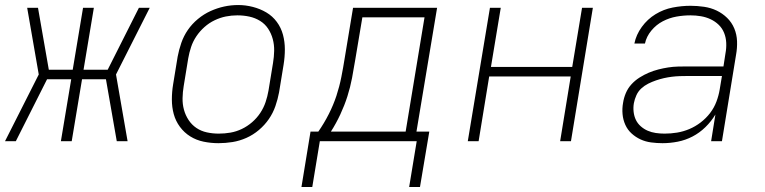

<svg xmlns="http://www.w3.org/2000/svg" viewBox="-20 -561 3040 763"><path d="M0 0 134 -265 88 -530H131L174 -284H269L310 -530H353L312 -284H408L532 -530H575L441 -265L487 0H444L401 -246H306L265 0H222L263 -246H167L43 0Z M848 8Q818 8 789 2Q760 -4 736 -19Q712 -34 695 -57Q678 -80 670.5 -107.5Q663 -135 663 -165.5Q663 -196 668 -226L686 -336Q691 -363 700.5 -390.5Q710 -418 726.5 -442Q743 -466 766.5 -485.5Q790 -505 816.5 -517Q843 -529 870.5 -535Q898 -541 927 -541Q956 -541 985 -533.5Q1014 -526 1038.5 -511.5Q1063 -497 1080 -474Q1097 -451 1104.5 -423Q1112 -395 1112 -365Q1112 -335 1107 -304L1089 -194Q1084 -167 1074.5 -139.5Q1065 -112 1048.5 -88Q1032 -64 1009 -44.5Q986 -25 959 -13Q932 -1 904 3.5Q876 8 848 8ZM849 -30Q849 -30 849 -30Q849 -30 849 -30Q873 -30 896 -34Q919 -38 941 -48.5Q963 -59 982 -75.5Q1001 -92 1014.5 -112.5Q1028 -133 1035.5 -155.5Q1043 -178 1047 -201L1065 -311Q1069 -335 1069.5 -359Q1070 -383 1064 -405.5Q1058 -428 1045.5 -447Q1033 -466 1013.5 -478Q994 -490 971 -495Q948 -500 923 -500Q900 -500 877.5 -495.5Q855 -491 833 -480.5Q811 -470 792.5 -453.5Q774 -437 760.5 -417Q747 -397 739.5 -374.5Q732 -352 728 -329L710 -219Q706 -195 705.5 -171Q705 -147 711 -125Q717 -103 729.5 -84Q742 -65 760.5 -52.5Q779 -40 802 -35Q825 -30 849 -30Z M1178 182 1214 -38H1245Q1268 -71 1286.5 -107.5Q1305 -144 1317 -180.5Q1329 -217 1336.5 -255Q1344 -293 1350 -331L1383 -530H1717L1635 -38H1686L1649 182H1606L1636 0H1251L1221 182ZM1592 -38 1667 -492H1420L1392 -325Q1386 -288 1379 -251Q1372 -214 1360.5 -178Q1349 -142 1332.5 -106.5Q1316 -71 1295 -38Z M1839 0 1927 -530H1970L1931 -295H2254L2293 -530H2336L2249 0H2206L2248 -257H1924L1882 0Z M2613 8Q2590 8 2567.5 5Q2545 2 2525.5 -7Q2506 -16 2490 -30.5Q2474 -45 2465 -65Q2456 -85 2454 -107.5Q2452 -130 2456 -152Q2459 -172 2467 -191Q2475 -210 2489 -225.5Q2503 -241 2521 -252.5Q2539 -264 2558 -272Q2577 -280 2596.5 -285Q2616 -290 2635.5 -293Q2655 -296 2674.5 -296.5Q2694 -297 2713 -297H2855L2863 -349Q2867 -370 2866 -391Q2865 -412 2857.5 -430.5Q2850 -449 2836 -462.5Q2822 -476 2804 -484.5Q2786 -493 2765.5 -496.5Q2745 -500 2724 -500Q2696 -500 2668 -495Q2640 -490 2614 -476.5Q2588 -463 2568.5 -439.5Q2549 -416 2543 -388H2501Q2508 -423 2530.5 -454Q2553 -485 2585 -504.5Q2617 -524 2653 -531Q2689 -538 2724 -538Q2751 -538 2778 -534Q2805 -530 2828 -519Q2851 -508 2869.5 -490Q2888 -472 2898 -448Q2908 -424 2909 -397Q2910 -370 2905 -343L2849 0H2806L2823 -106Q2807 -79 2783.5 -56Q2760 -33 2732 -18.5Q2704 -4 2673.5 2Q2643 8 2613 8ZM2621 -30Q2646 -30 2670.5 -34Q2695 -38 2719 -48Q2743 -58 2764.5 -74.5Q2786 -91 2802 -112Q2818 -133 2827 -157Q2836 -181 2840 -205L2849 -259H2713Q2698 -259 2682 -258.5Q2666 -258 2650 -256Q2634 -254 2618.5 -250.5Q2603 -247 2587 -241.5Q2571 -236 2556 -228.5Q2541 -221 2528.5 -209.5Q2516 -198 2509 -182.5Q2502 -167 2499 -151Q2496 -134 2498 -116.5Q2500 -99 2507 -84.5Q2514 -70 2526.5 -59Q2539 -48 2554 -41.5Q2569 -35 2586 -32.5Q2603 -30 2621 -30Z"/></svg>

Font: Iosevka Curly XLtExObl
Style: Regular
Weight: 200
Width: 7
Italic angle: -9°
Monospace: yes
Designer: Belleve Invis
Foundry: Belleve Invis
Version: Version 11.0.1; ttfautohint (v1.8.3)